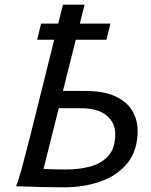

<svg xmlns="http://www.w3.org/2000/svg" viewBox="-20 -800 648 825"><path d="M139.6 -629.4 156.7 -698.7H454.6L437.5 -629.4ZM232.4 -335 167 -74.2Q180.7 -73.7 203.1 -72.8Q225.6 -71.8 266.6 -71.8Q318.8 -71.8 366.7 -84.2Q414.6 -96.7 444.8 -129.6Q475.1 -162.6 475.1 -224.1Q475.1 -273.4 437.5 -304.2Q399.9 -335 327.6 -335ZM250.5 -779.8H343.3L250.5 -409.2H345.7Q426.3 -409.2 475.8 -386Q525.4 -362.8 548.3 -324.2Q571.3 -285.6 571.3 -238.8Q571.3 -152.8 527.6 -99.1Q483.9 -45.4 411.9 -20.3Q339.8 4.9 254.9 4.9Q205.6 4.9 158 3.7Q110.4 2.4 79.6 1.2Q48.8 0 48.8 0Q61 -28.8 76.7 -87.9Q92.3 -147 110.4 -217.8Z"/></svg>

Font: Andika
Style: Italic
Weight: 400
Italic angle: -14°
Designer: Victor Gaultney, Annie Olsen, Julie Remington, Don Collingsworth, Eric Hays, Becca Hirsbrunner
Foundry: SIL International
Version: Version 6.101